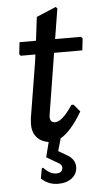

<svg xmlns="http://www.w3.org/2000/svg" viewBox="-55 -629 449 860"><g transform="rotate(-5 169.0 -199.0)"><path d="M54 -390 48 -397 54 -451H128L141 -557L229 -594L236 -587L214 -451H330L337 -443L331 -390H204L161 -122L159 -106Q159 -80 182 -80Q214 -80 261 -151H271L298 -118Q247 -32 200 -6L184 50L218 70Q258 91 258 127Q258 158 234 177Q210 196 172 196Q128 196 96 166L104 121L110 118Q138 149 167 149Q196 149 196 124Q196 111 176 101L128 73L145 6Q110 0 91 -23Q72 -46 73 -83L75 -108L116 -359L120 -390Z"/></g></svg>

Font: Alegreya Sans Medium
Style: Italic
Weight: 500
Italic angle: -7°
Designer: Juan Pablo del Peral
Foundry: Huerta Tipografica
Version: Version 2.007